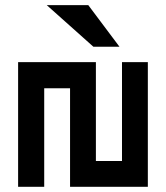

<svg xmlns="http://www.w3.org/2000/svg" viewBox="-20 -720 640 740"><path d="M150.4 0Q125 0 49.8 0Q49.8 -120.1 49.8 -480.5Q125 -480.5 349.6 -480.5Q349.6 -384.8 349.6 -99.6Q375 -99.6 450.2 -99.6Q450.2 -195.3 450.2 -480.5Q474.6 -480.5 549.8 -480.5Q549.8 -360.4 549.8 0Q474.6 0 250 0Q250 -94.7 250 -379.9Q224.6 -379.9 150.4 -379.9Q150.4 -285.2 150.4 0ZM339.8 -540Q373 -540 440.4 -540Q400.4 -593.8 320.3 -700.2Q266.6 -700.2 160.2 -700.2Q219.7 -646.5 339.8 -540Z"/></svg>

Font: Alibu-Mazigh Belqasem 1
Style: Bold
Weight: 400
Designer: Mazigh Mubarik Belqasem
Version: Version 1.0